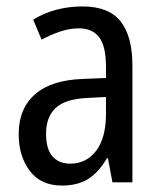

<svg xmlns="http://www.w3.org/2000/svg" viewBox="-20 -566 500 596"><path d="M236 -546Q318 -546 354.5 -499.5Q391 -453 391 -363V0H329L315 -75H312Q287 -32 254.5 -11Q222 10 172 10Q107 10 72.5 -35.5Q38 -81 38 -150Q38 -229 89 -273.5Q140 -318 239 -321L309 -324V-359Q309 -422 288 -450Q267 -478 225 -478Q197 -478 168 -468.5Q139 -459 109 -443L83 -505Q115 -525 154 -535.5Q193 -546 236 -546ZM252 -262Q183 -259 153 -231Q123 -203 123 -151Q123 -103 143 -80.5Q163 -58 198 -58Q248 -58 278.5 -98Q309 -138 309 -213V-265Z"/></svg>

Font: Noto Sans Bengali UI Condensed
Style: Regular
Weight: 400
Width: 3
Designer: Jelle Bosma - Monotype Design Team
Foundry: Monotype Imaging Inc.
Version: Version 2.003; ttfautohint (v1.8.4.7-5d5b)